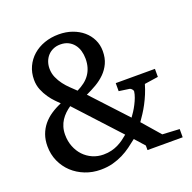

<svg xmlns="http://www.w3.org/2000/svg" viewBox="-124 -808 946 944"><g transform="rotate(-20 349.5 -336.0)"><path d="M211.9 -333Q196.8 -322.8 183.8 -310.3Q170.9 -297.9 161.1 -283Q151.4 -268.1 145.8 -249.8Q140.1 -231.4 140.1 -209Q140.1 -175.3 151.4 -146.7Q162.6 -118.2 182.1 -97.4Q201.7 -76.7 228.3 -64.9Q254.9 -53.2 285.2 -53.2Q308.1 -53.2 326.9 -57.9Q345.7 -62.5 361.6 -70.3Q377.4 -78.1 391.4 -88.1Q405.3 -98.1 418 -108.9ZM362.8 -526.9Q362.8 -548.3 357.2 -567.9Q351.6 -587.4 339.8 -602.3Q328.1 -617.2 310.5 -626Q293 -634.8 269 -634.8Q248.5 -634.8 231.9 -627.4Q215.3 -620.1 203.6 -607.4Q191.9 -594.7 185.5 -577.6Q179.2 -560.5 179.2 -541Q179.2 -516.1 188.7 -494.4Q198.2 -472.7 212.2 -454.3Q226.1 -436 242.2 -420.7Q258.3 -405.3 272 -392.1Q293.9 -402.8 310.8 -415.8Q327.6 -428.7 339.1 -445.1Q350.6 -461.4 356.7 -481.7Q362.8 -502 362.8 -526.9ZM495.1 0V-23.9L450.2 -74.2Q430.7 -58.6 409.7 -43.2Q388.7 -27.8 364.3 -15.6Q339.8 -3.4 311 4.4Q282.2 12.2 247.1 12.2Q204.1 12.2 166.3 -2.7Q128.4 -17.6 100.1 -43.9Q71.8 -70.3 55.4 -106.7Q39.1 -143.1 39.1 -186Q39.1 -218.8 48.8 -245.8Q58.6 -272.9 76.4 -294.7Q94.2 -316.4 118.9 -333Q143.6 -349.6 172.9 -361.8Q164.6 -370.1 150.4 -384.5Q136.2 -398.9 122.6 -418.5Q108.9 -438 98.9 -462.4Q88.9 -486.8 88.9 -515.1Q88.9 -552.7 103.3 -583.7Q117.7 -614.7 143.3 -637.2Q168.9 -659.7 203.6 -671.9Q238.3 -684.1 278.8 -684.1Q316.9 -684.1 349.1 -672.6Q381.3 -661.1 404.8 -641.1Q428.2 -621.1 441.7 -593.5Q455.1 -565.9 455.1 -533.2Q455.1 -496.6 442.4 -469.2Q429.7 -441.9 408.9 -421.4Q388.2 -400.9 361.8 -385.5Q335.4 -370.1 308.1 -357.9L476.1 -176.8Q483.9 -187 492.9 -201.2Q502 -215.3 510 -231Q518.1 -246.6 524.2 -262.9Q530.3 -279.3 532.2 -293.9Q532.7 -298.3 527.1 -305.2Q521.5 -312 515.1 -313L460.9 -320.8V-362.8H666V-320.8L594.2 -310.1Q586.9 -284.7 576.9 -260.7Q566.9 -236.8 555.4 -215.1Q543.9 -193.4 531.7 -174.8Q519.5 -156.2 508.8 -141.1L589.8 -47.9L679.2 -43V0Z"/></g></svg>

Font: BabelStone Ogham Special
Style: Regular
Weight: 400
Designer: Andrew West
Foundry: BabelStone
Version: Version 1.02 March 14, 2022